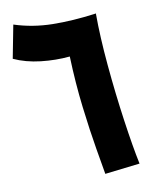

<svg xmlns="http://www.w3.org/2000/svg" viewBox="-80 -756 675 828"><g transform="rotate(-10 257.0 -342.5)"><path d="M467 -9Q451 -85 434 -204.5Q417 -324 405.5 -451Q394 -578 394 -677L395 -679H394H393Q290 -665 202.5 -666.5Q115 -668 35 -694L7 -549Q59 -525 124 -517.5Q189 -510 251 -516Q255 -398 268 -291Q281 -184 294.5 -105Q308 -26 314 9Z"/></g></svg>

Font: Noto Sans Arabic Condensed Extra
Style: Regular
Weight: 800
Width: 3
Designer: Nadine Chahine - Monotype Design Team
Foundry: Monotype Imaging Inc.
Version: Version 1.902